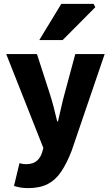

<svg xmlns="http://www.w3.org/2000/svg" viewBox="-20 -776 570 987"><path d="M125 191Q102 191 85.5 188Q69 185 52 180L80 63Q92 66 99 67Q106 68 113 68Q149 68 168.5 51.5Q188 35 196 9L203 -15L12 -498H170L236 -294Q247 -260 256 -225Q265 -190 274 -152H278Q287 -188 294.5 -223Q302 -258 312 -294L367 -498H518L348 0Q323 64 294.5 106.5Q266 149 225.5 170Q185 191 125 191ZM182 -570 295 -756H461L470 -739L302 -570Z"/></svg>

Font: Mada ExtraBold
Style: Regular
Weight: 800
Designer: Khaled Hosny
Version: Version 1.5